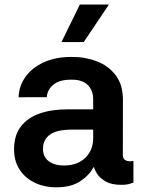

<svg xmlns="http://www.w3.org/2000/svg" viewBox="-20 -799 615 830"><path d="M223.4 10.7Q171.5 10.7 130.1 -9.2Q88.8 -29.1 64.8 -65.9Q40.8 -102.6 40.8 -153.4Q40.8 -214.1 70.3 -252.3Q99.8 -290.5 152.2 -308.6Q204.5 -326.7 273.1 -326.3H382.8V-370.7Q382.8 -408.7 358.8 -432Q334.9 -455.3 289.8 -454.5Q237.6 -455.3 210.8 -432.9Q183.9 -410.5 182.5 -378.9L60.4 -378.6Q62.1 -428.6 91.1 -468Q120 -507.5 171.2 -530.4Q222.3 -553.3 289.8 -552.9Q347.7 -553.3 398.3 -534.1Q448.9 -514.9 480.3 -473.5Q511.7 -432.2 511.4 -365.4L511 -130.7Q511 -110.1 525.2 -104.8Q539.4 -99.4 554.7 -103.3H556.8V-9.2Q554.3 -9.2 541.4 -4.6Q528.4 0 503.2 0Q460.6 0 435.4 -15.4Q410.2 -30.9 399 -48.8Q387.8 -66.8 387.8 -74.6V-75.3H383.5Q366.5 -41.9 327.1 -15.6Q287.6 10.7 223.4 10.7ZM256.4 -83.5Q314.6 -83.5 348.7 -116.8Q382.8 -150.2 382.8 -200.3V-238.6H289.8Q224.8 -238.6 195.3 -216.6Q165.8 -194.6 165.8 -155.9Q165.8 -120.4 191.1 -101.9Q216.3 -83.5 256.4 -83.5ZM245.7 -617.2 325.3 -779.5H451L342 -617.2Z"/></svg>

Font: Inter Zeller Semi Bold
Style: Regular
Weight: 600
Designer: Rasmus Andersson; Joe Bland
Foundry: zeller
Version: Version 3.015;git-dec3a8cb1